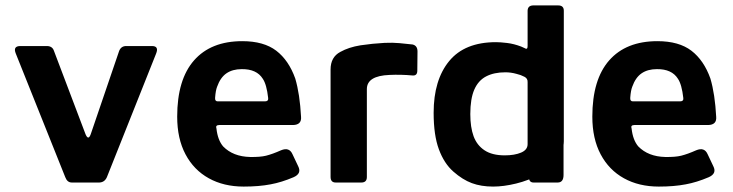

<svg xmlns="http://www.w3.org/2000/svg" viewBox="-20 -674 2707 709"><path d="M221 -19.7 38.3 -476.3Q27 -504 55.3 -504H154.3Q173.7 -503.3 179.3 -486L296 -178Q306.3 -154 315 -178.3L420 -486Q427.3 -504 446 -504H541Q568 -504 556.3 -475.7L374.7 -19.7Q366.3 -0.7 346.7 0H245.3Q228.3 0 221 -19.7Z M970.3 -311.7Q964.7 -362.3 950.3 -383.3Q927.7 -419.3 872.7 -418.7Q838.7 -418.7 816.2 -403.2Q793.7 -387.7 781.7 -353.7Q776.3 -340.3 774.3 -312.7Q773.3 -299.7 784 -299.7H958.3Q971.7 -299.7 970.3 -311.7ZM779.3 -199.3Q784 -156.7 804 -133.3Q840.7 -95.7 903.7 -94.3Q940.7 -93.7 962.3 -99Q986.3 -105 1017.7 -119Q1048 -131.7 1060 -104.7L1081 -60.3Q1095 -33.3 1064.3 -19.7Q1019.7 -0.7 979.3 6.7Q936.3 15 879.7 15Q806.3 15 751 -15.7Q695.7 -46.3 665 -104.2Q634.3 -162 634.3 -243.3Q634.3 -380.3 696.7 -451.2Q759 -522 874.7 -522Q954 -522 1000.2 -486.7Q1046.3 -451.3 1070.3 -384Q1087.3 -326.3 1091.7 -242.3Q1094 -213 1062 -212.3H789.3Q774.7 -212 779.3 -199.3Z M1200.7 -20.7V-417.3Q1200.7 -463.3 1236.7 -482.3Q1267.7 -499.7 1311.3 -506.7Q1355.3 -513.3 1400.3 -515.7Q1430 -517 1455.2 -514.7Q1480.3 -512.3 1503.7 -509.7Q1521.7 -505.3 1521.7 -484L1521 -413Q1521 -393.7 1503.3 -395.3Q1460 -399.3 1418 -397.3Q1334.7 -394 1334.7 -345V-20.3Q1334.7 0 1314.3 0H1219.7Q1200.7 0 1200.7 -20.7Z M1844 -100.3Q1880 -100.3 1904.2 -110.5Q1928.3 -120.7 1928.3 -141.7V-370.7Q1929 -384 1917 -390.3Q1903 -397.7 1887 -401.3Q1866.7 -407 1846.3 -407Q1804 -407 1775 -391.8Q1746 -376.7 1731.3 -342.8Q1716.7 -309 1716.7 -252.7Q1716.7 -204.3 1728.8 -171Q1741 -137.7 1769.2 -119Q1797.3 -100.3 1844 -100.3ZM1928.3 -504V-634.7Q1929 -653.3 1948.3 -654H2041.3Q2062.7 -654 2062 -633V-152Q2061.3 -114.7 2039 -84Q2016.7 -53.3 1974.2 -30.3Q1931.7 -7.3 1885.7 3.8Q1839.7 15 1801 15Q1756.7 15 1722.5 2.3Q1688.3 -10.3 1654.2 -40.3Q1620 -70.3 1600.7 -122.5Q1581.3 -174.7 1581.3 -257.3Q1581.3 -378.7 1638.7 -448.5Q1696 -518.3 1811.7 -518.3Q1827.3 -518.3 1852.5 -515.3Q1877.7 -512.3 1904.7 -502L1917.3 -496.3Q1928.3 -489 1928.3 -504ZM1934.7 -206.7H2061V-28Q2061 0 2039.3 0H1950.3Q1933 0 1933 -20.7Z M2503.3 -311.7Q2497.7 -362.3 2483.3 -383.3Q2460.7 -419.3 2405.7 -418.7Q2371.7 -418.7 2349.2 -403.2Q2326.7 -387.7 2314.7 -353.7Q2309.3 -340.3 2307.3 -312.7Q2306.3 -299.7 2317 -299.7H2491.3Q2504.7 -299.7 2503.3 -311.7ZM2312.3 -199.3Q2317 -156.7 2337 -133.3Q2373.7 -95.7 2436.7 -94.3Q2473.7 -93.7 2495.3 -99Q2519.3 -105 2550.7 -119Q2581 -131.7 2593 -104.7L2614 -60.3Q2628 -33.3 2597.3 -19.7Q2552.7 -0.7 2512.3 6.7Q2469.3 15 2412.7 15Q2339.3 15 2284 -15.7Q2228.7 -46.3 2198 -104.2Q2167.3 -162 2167.3 -243.3Q2167.3 -380.3 2229.7 -451.2Q2292 -522 2407.7 -522Q2487 -522 2533.2 -486.7Q2579.3 -451.3 2603.3 -384Q2620.3 -326.3 2624.7 -242.3Q2627 -213 2595 -212.3H2322.3Q2307.7 -212 2312.3 -199.3Z"/></svg>

Font: Vivano Light
Style: Regular
Weight: 300
Designer: Joe Prince, Josias Burgherr
Version: Version 2.064;September 19, 2022;FontCreator 14.0.0.2877 64-